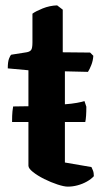

<svg xmlns="http://www.w3.org/2000/svg" viewBox="-20 -696 391 716"><path d="M25 -241Q25 -267 26.5 -281Q28 -295 29 -299Q62 -299 96 -300Q130 -301 162 -303Q194 -305 221 -307Q248 -309 267 -312.5Q286 -316 295 -319L302 -298Q302 -279 301 -264.5Q300 -250 298 -241ZM233 0Q219 0 194.5 -8Q170 -16 145 -28.5Q120 -41 103 -54.5Q86 -68 86 -78V-434L9 -441Q9 -465 13.5 -477Q18 -489 22 -492L79 -501Q91 -503 96 -509.5Q101 -516 101 -538V-645Q113 -654 139 -664.5Q165 -675 193 -676L214 -660V-501L316 -500L328 -488Q327 -470 320.5 -453.5Q314 -437 308 -428L222 -430V-90L321 -73Q323 -69 326.5 -60.5Q330 -52 330 -39Q320 -28 304 -19Q288 -10 269.5 -5Q251 0 233 0Z"/></svg>

Font: Texturina Medium 12pt
Style: Bold
Weight: 700
Version: Version 1.002